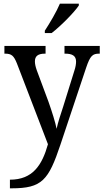

<svg xmlns="http://www.w3.org/2000/svg" viewBox="-20 -786 563 1045"><path d="M224 -619V-606H261C312 -645 386 -721 409 -756V-766H306C287 -721 252 -662 224 -619ZM34 192V239H43C209 239 244 195 309 1L449 -418C471 -483 484 -494 520 -494H523V-536H331V-494H334C374 -494 394 -482 394 -451C394 -437 391 -420 385 -402L324 -206C310 -163 296 -122 288 -85C282 -118 263 -178 244 -232L180 -404C173 -424 170 -439 170 -452C170 -480 186 -494 225 -494H228V-536H4V-494H7C43 -494 55 -483 72 -441L241 -1C209 113 158 192 34 192Z"/></svg>

Font: Noto Serif Ethiopic SmCn
Style: Regular
Weight: 400
Width: 4
Designer: Monotype Design Team
Foundry: Monotype Imaging Inc.
Version: Version 2.102